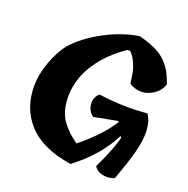

<svg xmlns="http://www.w3.org/2000/svg" viewBox="-133 -882 989 1008"><g transform="rotate(20 361.5 -377.5)"><path d="M570 -222 563 -227Q499 -100 366 0Q201 -26 123.5 -111.5Q46 -197 47 -323Q48 -389 73 -456.5Q98 -524 133 -570Q194 -639 289 -689.5Q384 -740 478 -755Q592 -727 637 -676Q661 -650 674 -625.5Q687 -601 699 -565Q682 -515 628.5 -492.5Q575 -470 518 -503Q512 -548 508.5 -566Q505 -584 492.5 -613.5Q480 -643 458 -665H443Q350 -603 293.5 -518.5Q237 -434 234 -336Q233 -258 263.5 -208Q294 -158 359 -112Q471 -202 529 -293L525 -298L394 -273Q364 -294 360.5 -332.5Q357 -371 385 -395Q530 -375 655 -388Q703 -319 666 -178Q649 -114 611 -10Q578 4 544.5 -3.5Q511 -11 497 -36Q552 -149 570 -222Z"/></g></svg>

Font: Tillana
Style: Bold
Weight: 700
Designer: Lipi Raval (Devanagari, Latin), Jonny Pinhorn (Latin)
Foundry: Indian Type Foundry
Version: Version 2.002;PS 1.0;hotconv 1.0.79;makeotf.lib2.5.61930; tt